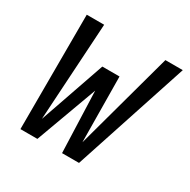

<svg xmlns="http://www.w3.org/2000/svg" viewBox="-124 -637 748 755"><g transform="rotate(30 250.0 -260.0)"><path d="M138 0H61L62 -520H141L114 -77L217 -374H295L298 -77L419 -520H498L327 0H250L240 -278Z"/></g></svg>

Font: Iosevka Custom
Style: Italic
Weight: 400
Italic angle: -9°
Monospace: yes
Designer: Belleve Invis
Foundry: Belleve Invis
Version: Version 30.3.3; ttfautohint (v1.8.3)